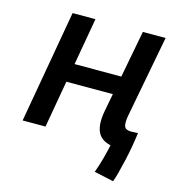

<svg xmlns="http://www.w3.org/2000/svg" viewBox="-102 -607 789 852"><g transform="rotate(15 293.0 -181.0)"><path d="M494.1 156.7 404.8 137.2Q417 104 426.8 67.6Q436.5 31.2 442.9 0L457.5 -72.8L545.4 -78.1Q542 -49.8 536.1 -16.1Q530.3 17.6 522.7 50.8Q515.1 84 507.8 111.8Q500.5 139.6 494.1 156.7ZM36.6 0 127.4 -517.6H232.4L141.6 0ZM105 -216.3 119.6 -301.3H496.1L481.4 -216.3ZM484.4 9.8Q415 9.8 389.2 -25.1Q363.3 -60.1 377.9 -136.7L450.2 -517.6H554.7L483.4 -141.6Q477.1 -106 483.2 -91.3Q489.3 -76.7 515.1 -76.7Q528.8 -76.7 545.4 -78.1L528.8 7.3Q519.5 8.8 508.5 9.3Q497.6 9.8 484.4 9.8Z"/></g></svg>

Font: Cascadia Mono NF
Style: Italic
Weight: 400
Italic angle: -10°
Monospace: yes
Designer: Aaron Bell
Foundry: Saja Typeworks
Version: Version 2404.023